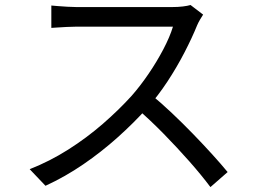

<svg xmlns="http://www.w3.org/2000/svg" viewBox="-20 -728 1040 775"><path d="M799.9 -669Q795.4 -662.6 787.6 -649.2Q779.7 -635.7 775.4 -625.2Q755.6 -576.2 724.8 -516.6Q694 -456.9 655.8 -398.8Q617.6 -340.8 576.1 -294.2Q520.7 -232.3 454.9 -173.5Q389.2 -114.6 316.1 -64.6Q243 -14.5 163.6 21.9L99.8 -45.1Q180.8 -76.9 255.4 -124.2Q329.9 -171.5 395.2 -228.2Q460.5 -285 511.9 -341.9Q546.1 -380.8 579.4 -429.6Q612.7 -478.4 639.2 -528.8Q665.7 -579.2 678.1 -620.4Q669.5 -620.4 639.7 -620.4Q609.9 -620.4 568.9 -620.4Q527.8 -620.4 482.7 -620.4Q437.6 -620.4 396.6 -620.4Q355.5 -620.4 326.4 -620.4Q297.4 -620.4 288.4 -620.4Q270.7 -620.4 249.2 -619.2Q227.8 -618 210.2 -616.9Q192.7 -615.8 187.2 -615.4V-705.7Q194.3 -704.9 212.7 -703.5Q231.1 -702.1 252.1 -700.8Q273.2 -699.5 288.4 -699.5Q298.5 -699.5 327.7 -699.5Q356.8 -699.5 397.3 -699.5Q437.8 -699.5 481.9 -699.5Q525.9 -699.5 566.3 -699.5Q606.8 -699.5 635.7 -699.5Q664.7 -699.5 674.3 -699.5Q698.8 -699.5 718.2 -701.9Q737.6 -704.3 749.1 -707.8ZM589.1 -346.7Q630.1 -313 673.5 -272Q716.9 -231 758.9 -187.7Q800.8 -144.5 836.9 -104.7Q873 -64.9 898.8 -33.5L829.4 27.2Q793.6 -20.7 744.7 -76.2Q695.7 -131.6 641.2 -187.4Q586.6 -243.2 532 -290.4Z"/></svg>

Font: Noto Sans JP
Style: Regular
Weight: 100
Designer: Ryoko NISHIZUKA 西塚涼子 (kana, bopomofo & ideographs); Paul D. Hunt (Latin, Greek & Cyrillic); Sandoll Communications 산돌커뮤니
Foundry: Adobe
Version: Version 2.004;hotconv 1.0.118;makeotfexe 2.5.65603